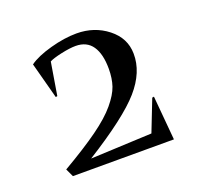

<svg xmlns="http://www.w3.org/2000/svg" viewBox="-77 -704 556 539"><g transform="rotate(-20 200.5 -434.5)"><path d="M57.1 -581.1Q80.1 -597.7 122.6 -609.4Q165 -621.1 201.2 -621.1Q254.4 -621.1 293.5 -590.3Q332.5 -559.6 333 -513.2Q334 -458 288.6 -406Q243.2 -354 120.1 -276.9L303.2 -285.2L339.8 -378.9L345.2 -379.9L356.9 -248H55.2L43.9 -272Q110.8 -311 152.1 -340.8Q193.4 -370.6 215.6 -397.2Q237.8 -423.8 245.4 -446Q252.9 -468.3 252.9 -497.1Q252.9 -541 236.6 -564.9Q220.2 -588.9 187 -588.9Q169.9 -588.9 143.8 -583.3Q117.7 -577.6 106.9 -571.8L90.8 -474.1L85.9 -473.1Z"/></g></svg>

Font: Halibut
Style: Regular
Weight: 400
Designer: Matteo Maggi
Foundry: Collletttivo
Version: Version 3.080 | FøM Fix